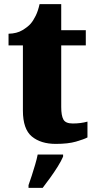

<svg xmlns="http://www.w3.org/2000/svg" viewBox="-20 -681 457 922"><path d="M248 10Q176 10 133 -25.5Q90 -61 90 -150V-463H21V-519Q61 -520 87.5 -536Q114 -552 127 -567Q140 -582 151.5 -605.5Q163 -629 170 -661H274V-536H392V-463H274V-167Q274 -126 284.5 -107Q295 -88 329 -88Q368 -88 400 -97V-21Q383 -12 345 -1Q307 10 248 10ZM117 208Q124 189 132.5 162.5Q141 136 149 109Q157 82 161 61H283V71Q274 92 257.5 118.5Q241 145 221.5 172Q202 199 185 221H117Z"/></svg>

Font: Noto Serif Armenian SemiCondensed Black
Style: Regular
Weight: 900
Width: 4
Designer: Monotype Design Team
Foundry: Monotype Imaging Inc.
Version: Version 2.008; ttfautohint (v1.8.4.7-5d5b)